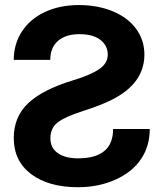

<svg xmlns="http://www.w3.org/2000/svg" viewBox="-20 -741 655 770"><path d="M182.1 -186.5Q182.1 -148.4 211.4 -127.2Q240.7 -106 293 -106Q433.6 -106 433.6 -223.6H580.6Q580.6 -154.8 545.2 -102.5Q509.8 -50.3 442.4 -20.3Q375 9.8 293 9.8Q174.8 9.8 105 -42.7Q35.2 -95.2 35.2 -187.5Q35.2 -272 92.8 -326.9Q150.4 -381.8 275.9 -419.9Q343.8 -440.4 377.9 -463.9Q412.1 -487.3 412.1 -521.5Q412.1 -558.6 382.3 -581.3Q352.5 -604 298.8 -604Q243.2 -604 212.4 -576.9Q181.6 -549.8 181.6 -501H35.2Q35.2 -564.5 67.9 -614.7Q100.6 -665 160.2 -692.9Q219.7 -720.7 296.4 -720.7Q372.1 -720.7 432.6 -695.6Q493.2 -670.4 526.1 -625Q559.1 -579.6 559.1 -522Q559.1 -406.2 428.2 -340.8Q384.8 -318.8 312.5 -295.7Q240.2 -272.5 211.2 -250Q182.1 -227.5 182.1 -186.5Z"/></svg>

Font: Roboto
Style: Bold
Weight: 700
Designer: Google
Version: Version 2.134; 2016; ttfautohint (v1.6)